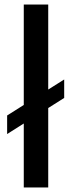

<svg xmlns="http://www.w3.org/2000/svg" viewBox="-20 -828 318 848"><path d="M11.5 -236V-318L263.5 -477V-395.5ZM85 0V-808H193V0Z"/></svg>

Font: Encode Sans SemiExpanded Medium
Style: Regular
Weight: 500
Width: 6
Designer: Multiple Designers
Foundry: Impallari Type
Version: Version 3.002